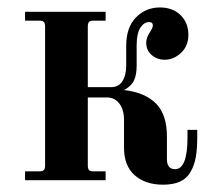

<svg xmlns="http://www.w3.org/2000/svg" viewBox="-20 -488 590 520"><path d="M514.2 -136.2V-116.2Q514.2 -84.5 510.3 -62.5Q506.3 -40.5 496.3 -22.7Q486.3 -4.9 467.8 3.7Q449.2 12.2 421.9 12.2Q374 12.2 345 -13.2Q315.9 -38.6 315.9 -87.9V-163.1Q315.9 -191.4 303 -207.8Q290 -224.1 270 -224.1H217.8V-40Q217.8 -30.8 221.2 -27.3Q224.6 -23.9 233.9 -23.9H266.1V0H47.9V-23.9H85.9Q95.2 -23.9 98.6 -27.3Q102.1 -30.8 102.1 -40V-416Q102.1 -425.3 98.6 -428.7Q95.2 -432.1 85.9 -432.1H47.9V-456.1H266.1V-432.1H233.9Q224.6 -432.1 221.2 -428.7Q217.8 -425.3 217.8 -416V-252H280.8Q301.3 -252 311.5 -268.1Q321.8 -284.2 321.8 -310.1V-363.8Q321.8 -413.6 348.1 -440.7Q374.5 -467.8 413.1 -467.8Q447.8 -467.8 469 -447Q490.2 -426.3 490.2 -394Q490.2 -363.3 470.2 -344.7Q450.2 -326.2 425.8 -326.2Q405.8 -326.2 390.9 -338.9Q376 -351.6 376 -372.1Q376 -385.3 385 -399.2Q394 -413.1 394 -418.9Q394 -428.2 383.8 -428.2Q370.1 -428.2 360.1 -412.8Q350.1 -397.5 350.1 -365.2V-310.1Q350.1 -285.6 343 -270.3Q335.9 -254.9 315.9 -244.1Q372.1 -237.8 402.1 -208Q432.1 -178.2 432.1 -118.2V-57.1Q432.1 -29.8 454.1 -29.8Q487.8 -29.8 487.8 -116.2V-136.2Z"/></svg>

Font: Flanker Steampunk
Style: Bold
Weight: 700
Designer: Alexey Kryukov, Leonardo Di Lena
Foundry: Alexey Kryukov, Leonardo Di Lena
Version: 1.210